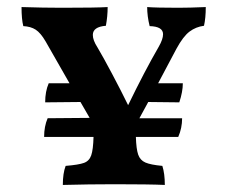

<svg xmlns="http://www.w3.org/2000/svg" viewBox="-20 -522 644 544"><path d="M563 -502Q563 -471 558 -449Q535 -446 517 -432.5Q499 -419 480 -384L428 -286H498Q498 -262 488 -232L400 -233L375 -187H496Q496 -159 485 -134H365Q366 -100 371.5 -84Q377 -68 392 -61.5Q407 -55 440 -52Q447 -30 447 2Q403 0 305 0Q232 0 158 2Q158 -31 166 -52Q203 -55 218 -60.5Q233 -66 238.5 -82Q244 -98 245 -134H105Q105 -164 115 -187L234 -188L208 -233L108 -232Q108 -263 118 -286H177L109 -405Q95 -429 81 -438Q67 -447 46 -448Q41 -468 41 -502Q103 -500 155 -500Q254 -500 285 -502Q285 -476 280 -449Q243 -446 243 -423Q243 -408 256 -388Q272 -361 297.5 -313Q323 -265 343 -224Q389 -319 430 -390Q442 -411 442 -425Q442 -447 404 -448Q397 -476 397 -502Q423 -500 485 -500Q517 -500 563 -502Z"/></svg>

Font: Vollkorn SC SemiBold
Style: Regular
Weight: 600
Designer: Friedrich Althausen
Foundry: Friedrich Althausen
Version: Version 4.015